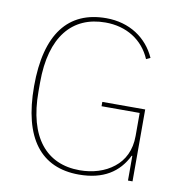

<svg xmlns="http://www.w3.org/2000/svg" viewBox="-81 -786 828 873"><g transform="rotate(10 333.0 -349.0)"><path d="M565 -114H562C523 -34 452 12 340 12C165 12 70 -108 70 -349C70 -590 165 -710 340 -710C448 -710 530 -654 569 -567L550 -558C514 -642 437 -690 340 -690C187 -690 94 -582 94 -370V-328C94 -116 187 -8 340 -8C400 -8 456 -25 497 -58C538 -90 564 -139 564 -206V-312H388V-332H586V0H565Z"/></g></svg>

Font: Plexus Sans Thin
Style: Regular
Weight: 250
Version: Version 2.001;PS 002.001;hotconv 1.0.70;makeotf.lib2.5.58329